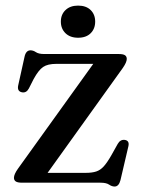

<svg xmlns="http://www.w3.org/2000/svg" viewBox="-20 -668 516 702"><path d="M429 -419.5 154 -36H293.5Q316.5 -36 331.8 -41Q347 -46 359.2 -59.5Q371.5 -73 387 -100L410.5 -142Q420 -158.5 436 -156.5Q454 -154 449.5 -133.5L420.5 -9.5Q414.5 14 399 14Q389 14 378.8 7Q368.5 0 347.5 0H61.5Q44.5 0 37.8 -4.5Q31 -9 31 -18Q31 -30.5 45.5 -51L321 -434.5H186Q154.5 -434.5 137.8 -423.2Q121 -412 103 -379L85.5 -344.5Q76.5 -327.5 60.5 -330.5Q42 -334 46.5 -355.5L69.5 -459.5Q74.5 -484 91.5 -484Q101.5 -484 111.5 -477.2Q121.5 -470.5 141.5 -470.5H413.5Q430.5 -470.5 437 -466Q443.5 -461.5 443.5 -452.5Q443.5 -440.5 429 -419.5ZM265.5 -530Q236.5 -530 219.5 -546.5Q202.5 -563 202.5 -589Q202.5 -615 219.5 -631.2Q236.5 -647.5 265.5 -647.5Q295 -647.5 311.5 -631.2Q328 -615 328 -589Q328 -563 311.5 -546.5Q295 -530 265.5 -530Z"/></svg>

Font: Fraunces 9pt
Style: Regular
Weight: 400
Version: Version 1.000;[b76b70a41]